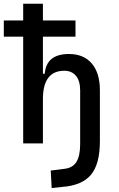

<svg xmlns="http://www.w3.org/2000/svg" viewBox="-20 -752 626 1007"><path d="M101.6 0V-559.6H0V-644.5H101.6V-732.4H205.1V-644.5H376V-559.6H205.1V-365.2H214.8Q222.7 -468.8 341.8 -468.8Q418.9 -468.8 461.4 -418.9Q503.9 -369.1 503.9 -278.3V-11.7Q503.9 109.4 456.5 165.3Q409.2 221.2 304.7 228.5L251 234.4L246.1 142.6L314.5 133.8Q359.4 129.9 379.9 98.6Q400.4 67.4 400.4 3.9V-278.3Q400.4 -327.6 378.4 -354.2Q356.4 -380.9 317.4 -380.9Q205.1 -380.9 205.1 -232.4V0Z"/></svg>

Font: Caskaydia Cove
Style: Regular
Weight: 400
Monospace: yes
Designer: Aaron Bell
Foundry: Saja Typeworks
Version: Version 4.300; ttfautohint (v1.8.3)